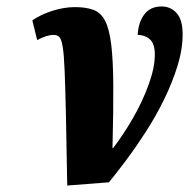

<svg xmlns="http://www.w3.org/2000/svg" viewBox="-20 -565 585 594"><path d="M80 -502Q106 -520 142 -531.5Q178 -543 212 -543Q246 -543 269 -534.5Q292 -526 305 -501Q318 -476 324 -428Q330 -380 330.5 -301.5Q331 -223 328 -107H330Q361 -147 391 -199Q421 -251 440 -303.5Q459 -356 459 -396Q459 -430 443.5 -443.5Q428 -457 406 -457Q408 -496 426.5 -520.5Q445 -545 480 -545Q508 -545 526.5 -524.5Q545 -504 545 -459Q545 -412 529 -360.5Q513 -309 487.5 -257Q462 -205 431 -157Q400 -109 370 -69Q340 -29 317 -1L188 9Q186 -123 184 -209Q182 -295 180 -345.5Q178 -396 174 -420Q170 -444 163.5 -450.5Q157 -457 146 -457Q125 -457 95 -441Z"/></svg>

Font: Noto Serif ExtraCondensed ExtraBold
Style: Italic
Weight: 800
Width: 2
Italic angle: -12°
Designer: Monotype Design Team
Foundry: Monotype Imaging Inc.
Version: Version 2.013